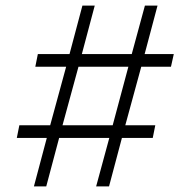

<svg xmlns="http://www.w3.org/2000/svg" viewBox="-20 -665 640 685"><path d="M101 0 147 -173H40L49 -218H159L216 -427H106L115 -472H228L274 -645H318L272 -472H450L497 -645H542L496 -472H600L590 -427H484L427 -218H534L525 -173H415L369 0H323L370 -173H191L145 0ZM203 -218H382L438 -427H260Z"/></svg>

Font: DeepMind Serif Text
Style: Italic
Weight: 400
Italic angle: -12°
Designer: Frank Grießhammer / Modifications: Colophon Foundry
Foundry: Colophon Foundry
Version: Version 5.003; ttfautohint (v1.8.2)